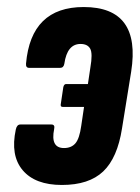

<svg xmlns="http://www.w3.org/2000/svg" viewBox="-20 -520 399 546"><path d="M218 -500Q382 -500 353 -316L327 -155Q314 -71 273.5 -32.5Q233 6 156 6Q80 6 44.5 -36Q9 -78 25 -152Q28 -166 38 -166H126Q137 -166 134 -153Q123 -99 162 -99Q183 -99 194.5 -112.5Q206 -126 211 -162L219 -216H158Q151 -216 153 -225L160 -272Q162 -281 168 -281H230L237 -328Q244 -368 236.5 -381.5Q229 -395 209 -395Q171 -395 163 -339Q161 -327 151 -327H63Q53 -327 54 -339Q68 -500 218 -500Z"/></svg>

Font: Sofia Sans Extra Condensed ExtraBold
Style: Italic
Weight: 800
Italic angle: -9°
Designer: Botio Nikoltchev, Ani Petrova
Foundry: lettersoup
Version: Version 4.101; ttfautohint (v1.8.4.7-5d5b)